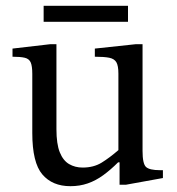

<svg xmlns="http://www.w3.org/2000/svg" viewBox="-20 -630 610 660"><path d="M222 10Q160 10 125.5 -30.5Q91 -71 91 -173V-376Q91 -403 85.5 -415.5Q80 -428 65 -431.5Q50 -435 23 -435V-463L152 -478H174V-186Q174 -135 185.5 -106.5Q197 -78 217.5 -66Q238 -54 264 -54Q302 -54 329.5 -71Q357 -88 387 -114V-377Q387 -404 380 -416Q373 -428 355.5 -431.5Q338 -435 306 -435V-463L446 -478H470V-111Q470 -67 482 -56Q494 -45 530 -45H540V-18L413 5H391V-72H386Q360 -46 334.5 -27.5Q309 -9 281.5 0.5Q254 10 222 10ZM420 -555H130V-610H420Z"/></svg>

Font: STIX Two Text
Style: Regular
Weight: 400
Designer: Ross Mills, John Hudson & Paul Hanslow, Tiro Typeworks Ltd; with prior portions MicroPress Inc., and Coen Hoffman.
Foundry: Tiro Typeworks Ltd
Version: Version 2.13 b171